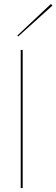

<svg xmlns="http://www.w3.org/2000/svg" viewBox="-20 -953 286 973"><path d="M246 -925 72 -768 68 -773 238 -933ZM85 -700H95V0H85Z"/></svg>

Font: Jost* Hairline
Style: Regular
Weight: 100
Version: Version 3.7